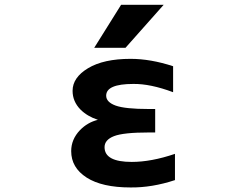

<svg xmlns="http://www.w3.org/2000/svg" viewBox="-20 -784 1040 815"><path d="M494.1 -763.7H674.8L512.7 -581.1H379.9ZM539.1 -96.7Q622.1 -96.7 722.7 -130.9V-19.5Q625 12.7 534.2 11.7Q413.1 11.7 347.7 -30.3Q282.2 -72.3 282.2 -142.6Q282.2 -192.4 319.3 -231.4Q351.6 -264.6 395.5 -275.4Q350.6 -290 321.3 -319.3Q288.1 -353.5 288.1 -398.4Q288.1 -455.1 354 -494.6Q419.9 -534.2 534.2 -534.2Q619.1 -534.2 714.8 -502.9V-392.6Q618.2 -428.7 545.9 -427.7Q430.7 -427.7 430.7 -377.9Q430.7 -350.6 470.7 -335.9Q510.7 -321.3 611.3 -321.3H638.7V-221.7H611.3Q503.9 -221.7 463.9 -206.1Q423.8 -190.4 423.8 -159.2Q423.8 -96.7 539.1 -96.7Z"/></svg>

Font: GenEi Gothic M Regular
Style: Bold
Weight: 700
Designer: o_tamon (Modified); [Source Han Sans]
Ryoko NISHIZUKA  (kana & ideographs); Paul D. Hunt (Latin, Greek & Cyrillic); Wenl
Version: Version 1.1a;Original Version 1.004